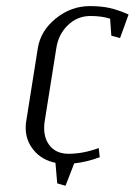

<svg xmlns="http://www.w3.org/2000/svg" viewBox="-20 -532 438 624"><path d="M63.5 -116.7Q63.5 -127 64.9 -136.2L103 -376Q112.3 -432.6 161.9 -472.4Q211.4 -512.2 272 -512.2Q308.6 -512.2 335.9 -506.1Q363.3 -500 397.9 -484.9L370.1 -408.2L341.8 -416L337.9 -471.2Q311 -480 273.9 -480Q231.4 -480 200.7 -450.2Q169.9 -420.4 163.1 -376L125 -136.2Q123.5 -126 123.5 -115.7Q123.5 -78.6 144.5 -55.4Q165.5 -32.2 203.1 -32.2Q250 -32.2 300.8 -50.8L304.2 -21Q262.2 -5.4 221.2 -1L192.9 71.8L166 64L160.2 -2.9Q116.7 -11.7 90.1 -43.2Q63.5 -74.7 63.5 -116.7Z"/></svg>

Font: Gawaa
Style: Italic
Weight: 400
Designer: T. Christopher White
Version: Version 1.0